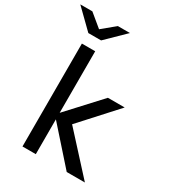

<svg xmlns="http://www.w3.org/2000/svg" viewBox="-261 -1074 1088 1199"><g transform="rotate(30 282.5 -474.5)"><path d="M91 0H187V-251L410 0H541L290 -275L522 -530H401L187 -298V-742H91ZM93 -819H185L318 -949H231L139 -873L47 -949H-40Z"/></g></svg>

Font: Chess Sans Medium
Style: Regular
Weight: 500
Designer: Wolf Bōese
Foundry: Wolf Bōese
Version: Version 7.223;Glyphs 3.3 (3306)